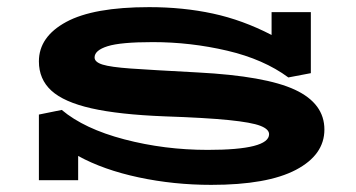

<svg xmlns="http://www.w3.org/2000/svg" viewBox="-20 -505 998 538"><path d="M889 -142Q889 -71 809 -29Q729 13 572 13Q467 13 368.5 -8Q270 -29 199 -68V0H89V-184L153 -197Q216 -144 328.5 -114.5Q441 -85 562 -85Q734 -85 734 -129Q734 -143 709.5 -152.5Q685 -162 621.5 -168.5Q558 -175 441 -179Q313 -184 236 -201.5Q159 -219 124 -251Q89 -283 89 -333Q89 -402 165.5 -443.5Q242 -485 398 -485Q493 -485 576.5 -467Q660 -449 741 -407V-471H851V-300L788 -288Q719 -339 616.5 -363Q514 -387 408 -387Q318 -387 281.5 -375.5Q245 -364 245 -344Q245 -331 267.5 -324Q290 -317 346 -313Q402 -309 534 -302Q724 -292 806.5 -253.5Q889 -215 889 -142Z"/></svg>

Font: BioRhyme Expanded ExtraBold
Style: Regular
Weight: 800
Width: 7
Designer: Aoife Mooney
Foundry: Aoife Mooney Type
Version: Version 1.001